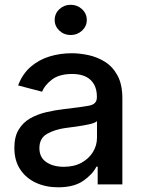

<svg xmlns="http://www.w3.org/2000/svg" viewBox="-20 -777 608 809"><path d="M225.1 12.2Q172.9 12.2 131.1 -7.1Q89.4 -26.4 64.9 -63.5Q40.5 -100.6 40.5 -154.3Q40.5 -200.7 58.6 -230.7Q76.7 -260.7 106.9 -278.1Q137.2 -295.4 174.6 -304.2Q211.9 -313 250.5 -317.4Q322.8 -325.7 355.5 -331.8Q388.2 -337.9 388.2 -366.7V-369.6Q388.2 -415 361.6 -440.2Q335 -465.3 283.7 -465.3Q230 -465.3 199.2 -441.9Q168.5 -418.5 157.2 -390.6L56.2 -417Q74.7 -465.8 109.4 -495.6Q144 -525.4 188.7 -539.1Q233.4 -552.7 282.2 -552.7Q314.9 -552.7 352.1 -544.9Q389.2 -537.1 421.9 -516.8Q454.6 -496.6 475.1 -459Q495.6 -421.4 495.6 -362.3V0H391.6V-74.7H386.2Q370.1 -42.5 330.8 -15.1Q291.5 12.2 225.1 12.2ZM249 -74.2Q292.5 -74.2 323.7 -91.6Q355 -108.9 371.8 -136.7Q388.7 -164.6 388.7 -196.8V-266.6Q380.9 -258.8 355.2 -253.2Q329.6 -247.6 301.3 -243.7Q272.9 -239.7 256.3 -237.8Q210.9 -231.4 178.5 -213.1Q146 -194.8 146 -152.8Q146 -113.8 175 -94Q204.1 -74.2 249 -74.2ZM277.8 -629.4Q250 -629.4 230.2 -647.9Q210.4 -666.5 210.4 -692.9Q210.4 -719.7 230.2 -738.3Q250 -756.8 277.8 -756.8Q305.7 -756.8 325.7 -738.3Q345.7 -719.7 345.7 -692.9Q345.7 -666.5 325.7 -647.9Q305.7 -629.4 277.8 -629.4Z"/></svg>

Font: Inter Medium
Style: Regular
Weight: 500
Designer: Rasmus Andersson
Foundry: rsms
Version: Version 4.001;git-9221beed3